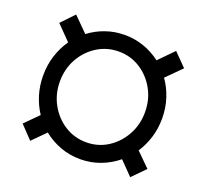

<svg xmlns="http://www.w3.org/2000/svg" viewBox="-110 -747 957 890"><g transform="rotate(20 368.5 -302.0)"><path d="M367.2 9.9Q315.7 9.9 269.2 -7.3Q222.7 -24.5 185 -55L121.4 8.9L61.1 -54.3L126.4 -120Q101.6 -157.3 87.9 -202.1Q74.2 -246.8 74.2 -296.9Q74.2 -349.1 89.1 -395.4Q104 -441.8 130.7 -479.8L61.1 -550.8L121.4 -614L192.1 -543.3Q228.7 -571.4 273.3 -586.8Q317.8 -602.3 367.2 -602.3Q416.9 -602.3 462 -586.3Q507.1 -570.3 544 -541.9L614.7 -614L676.8 -550.8L604.4 -478.3Q631 -440.7 646 -394.5Q660.9 -348.4 660.9 -296.9Q660.9 -247.5 647.2 -202.9Q633.5 -158.4 609 -121.4L676.8 -54.3L614.7 8.9L550.8 -56.5Q512.8 -25.2 465.9 -7.6Q419 9.9 367.2 9.9ZM367.2 -73.2Q425.1 -73.2 472.5 -103.3Q519.9 -133.5 548.1 -184.5Q576.3 -235.4 576.3 -296.9Q576.3 -359.4 548.1 -410Q519.9 -460.6 472.5 -490.6Q425.1 -520.6 367.2 -520.6Q308.9 -520.6 261 -490.6Q213.1 -460.6 184.8 -410Q156.6 -359.4 156.6 -296.9Q156.6 -235.4 184.8 -184.5Q213.1 -133.5 261 -103.3Q308.9 -73.2 367.2 -73.2Z"/></g></svg>

Font: Inter Zeller Medium
Style: Regular
Weight: 500
Designer: Rasmus Andersson; Joe Bland
Foundry: zeller
Version: Version 3.015;git-dec3a8cb1